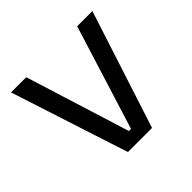

<svg xmlns="http://www.w3.org/2000/svg" viewBox="-128 -619 751 751"><g transform="rotate(-45 247.0 -244.0)"><path d="M241.2 -55.4H252.8L387.8 -488.2H471.9L313.7 0H180.3L21.9 -488.2H106Z"/></g></svg>

Font: Anek Kannada Medium
Style: Regular
Weight: 500
Designer: Vaishnavi Murthy, Maithili Shingre (Kannada) & Yesha Goshar (Latin)
Foundry: Ek Type
Version: Version 1.003